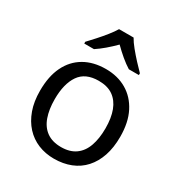

<svg xmlns="http://www.w3.org/2000/svg" viewBox="-181 -893 967 1029"><g transform="rotate(30 302.5 -378.0)"><path d="M551 -269Q551 -202 533.5 -150.5Q516 -99 483.5 -63Q451 -27 404.5 -8.5Q358 10 301 10Q248 10 203 -8.5Q158 -27 125 -63Q92 -99 73.5 -150.5Q55 -202 55 -269Q55 -358 85 -419.5Q115 -481 171 -513.5Q227 -546 304 -546Q377 -546 432.5 -513.5Q488 -481 519.5 -419.5Q551 -358 551 -269ZM146 -269Q146 -206 162.5 -159.5Q179 -113 214 -88Q249 -63 303 -63Q357 -63 392 -88Q427 -113 443.5 -159.5Q460 -206 460 -269Q460 -333 443 -378Q426 -423 391.5 -447.5Q357 -472 302 -472Q220 -472 183 -418Q146 -364 146 -269ZM347 -766Q359 -744 381.5 -716.5Q404 -689 428.5 -662.5Q453 -636 472 -617V-606H410Q384 -622 356 -645.5Q328 -669 301 -696Q274 -669 247 -646Q220 -623 194 -606H134V-617Q153 -637 176.5 -663Q200 -689 222 -716.5Q244 -744 257 -766Z"/></g></svg>

Font: Noto Sans Khmer
Style: Regular
Weight: 400
Designer: Danh Hong and the Monotype Design Team
Foundry: Monotype Imaging Inc.
Version: Version 2.003